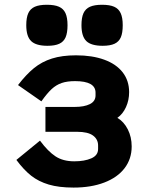

<svg xmlns="http://www.w3.org/2000/svg" viewBox="-20 -796 640 826"><path d="M50.5 -108 152 -191Q186.5 -144.5 219 -123.2Q251.5 -102 299.5 -102Q343.5 -102 372.8 -114.8Q402 -127.5 402 -155V-170Q402 -197 380 -213Q358 -229 311.5 -229H175.5V-336H301.5Q342.5 -336 366.8 -348.2Q391 -360.5 391 -385.5V-397.5Q391 -447 303 -447Q269 -447 245.5 -439Q222 -431 202.2 -412.8Q182.5 -394.5 158 -360L57.5 -430Q92.5 -475.5 126.2 -503Q160 -530.5 203.5 -544.2Q247 -558 307 -558Q377 -558 428.5 -539.2Q480 -520.5 507.8 -484.8Q535.5 -449 535.5 -399.5Q535.5 -365 522 -335.2Q508.5 -305.5 485 -289Q513 -272.5 529.8 -239.5Q546.5 -206.5 546.5 -166Q546.5 -112.5 516 -72.5Q485.5 -32.5 428.8 -10.8Q372 11 296.5 11Q233.5 11 189.8 -2Q146 -15 114 -40.2Q82 -65.5 50.5 -108ZM93 -687.5Q93 -720.5 101.8 -739.5Q110.5 -758.5 129.8 -767Q149 -775.5 181.5 -775.5Q214.5 -775.5 233.8 -767Q253 -758.5 261.8 -739.2Q270.5 -720 270.5 -687.5Q270.5 -654.5 262.2 -635.5Q254 -616.5 235.2 -607.8Q216.5 -599 184 -599Q135 -599 114 -619.2Q93 -639.5 93 -687.5ZM330.5 -687.5Q330.5 -720.5 339.2 -739.5Q348 -758.5 367.2 -767Q386.5 -775.5 419 -775.5Q452 -775.5 471.2 -767Q490.5 -758.5 499.2 -739.2Q508 -720 508 -687.5Q508 -654.5 499.8 -635.5Q491.5 -616.5 472.8 -607.8Q454 -599 421.5 -599Q372.5 -599 351.5 -619.2Q330.5 -639.5 330.5 -687.5Z"/></svg>

Font: JuliaMono Black
Style: Regular
Weight: 900
Monospace: yes
Designer: cormullion
Foundry: corm
Version: Version 0.054; ttfautohint (v1.8.4)